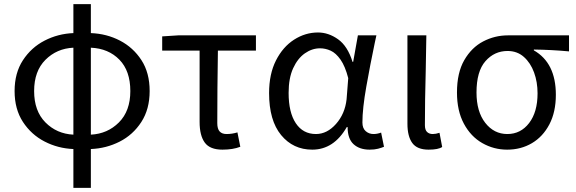

<svg xmlns="http://www.w3.org/2000/svg" viewBox="-20 -715 2802 934"><path d="M422 -483V-60Q503 -64 558.5 -119.5Q614 -175 614 -272Q614 -370 561 -424.5Q508 -479 422 -483ZM337 -60V-483Q256 -479 201 -424Q146 -369 146 -272Q146 -175 201 -119.5Q256 -64 337 -60ZM422 -695V-554Q499 -551 563.5 -517.5Q628 -484 668 -422.5Q708 -361 708 -272Q708 -184 667.5 -121.5Q627 -59 562 -26Q497 7 422 10V199H337V10Q262 7 197 -26.5Q132 -60 91.5 -122Q51 -184 51 -272Q51 -360 91.5 -422Q132 -484 197 -517.5Q262 -551 337 -554V-695Z M1062 13Q1001 13 976 -21.5Q951 -56 951 -122V-469H769V-538L847 -543H1225V-469H1040Q1037 -281 1037 -116Q1037 -88 1048.5 -75.5Q1060 -63 1082 -63Q1109 -63 1135 -71L1149 -1Q1113 13 1062 13Z M1499 13Q1406 13 1347.5 -58Q1289 -129 1289 -262Q1289 -355 1322.5 -421Q1356 -487 1410.5 -522Q1465 -557 1527 -557Q1578 -557 1624.5 -524Q1671 -491 1695 -414H1698L1721 -543H1811Q1807 -525 1803 -506Q1781 -401 1762 -294Q1743 -187 1743 -119Q1743 -91 1759 -77Q1775 -63 1797 -63Q1815 -63 1834 -70L1848 -1Q1836 4 1819 8.5Q1802 13 1778 13Q1729 13 1700 -13.5Q1671 -40 1671 -97H1667Q1604 13 1499 13ZM1517 -63Q1571 -63 1614.5 -112Q1658 -161 1666 -232L1674 -335Q1659 -393 1636.5 -425Q1614 -457 1588.5 -468.5Q1563 -480 1537 -480Q1498 -480 1463 -455.5Q1428 -431 1406 -383Q1384 -335 1384 -263Q1384 -168 1419 -115.5Q1454 -63 1517 -63Z M2065 13Q2009 13 1985.5 -19.5Q1962 -52 1962 -113V-543H2054Q2053 -458 2051 -371Q2047 -227 2047 -106Q2047 -83 2057.5 -73Q2068 -63 2085 -63Q2100 -63 2118 -69L2131 0Q2112 13 2065 13Z M2447 13Q2382 13 2326 -19Q2270 -51 2236.5 -113.5Q2203 -176 2203 -265Q2203 -361 2238.5 -422.5Q2274 -484 2330.5 -513.5Q2387 -543 2451 -543H2748V-465Q2662 -473 2577 -474V-470Q2684 -409 2684 -254Q2684 -170 2652.5 -110Q2621 -50 2567.5 -18.5Q2514 13 2447 13ZM2448 -63Q2513 -63 2554 -116.5Q2595 -170 2595 -261Q2595 -316 2578 -362.5Q2561 -409 2528.5 -438Q2496 -467 2449 -467Q2385 -467 2341.5 -417.5Q2298 -368 2298 -265Q2298 -172 2340.5 -117.5Q2383 -63 2448 -63Z"/></svg>

Font: Noto Sans CJK KR Regular (TTF)
Style: Regular
Weight: 400
Designer: Ryoko NISHIZUKA 西塚涼子 (kana & ideographs); Paul D. Hunt (Latin, Greek & Cyrillic); Wenlong ZHANG 张文龙 (bopomofo); Sandoll 
Foundry: Adobe Systems Incorporated
Version: Version 1.004;PS 1.004;hotconv 1.0.82;makeotf.lib2.5.63406